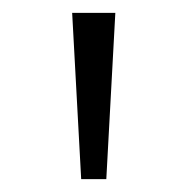

<svg xmlns="http://www.w3.org/2000/svg" viewBox="-20 -886 292 298"><path d="M106 -608 92 -866H159L145 -608Z"/></svg>

Font: Noto Sans Telugu UI SemiCondensed Light
Style: Regular
Weight: 300
Width: 4
Designer: Jelle Bosma - Monotype Design Team
Foundry: Monotype Imaging Inc.
Version: Version 2.005; ttfautohint (v1.8.4.7-5d5b)